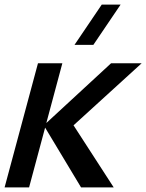

<svg xmlns="http://www.w3.org/2000/svg" viewBox="-57 -815 636 835"><path d="M349.1 -620 467.5 -795H385.5L267.1 -620ZM-37 0H69.5L139.2 -260L295.5 0H437.5L262.8 -270L559.2 -540H426.2L144.5 -280L214.2 -540H108.2Z"/></svg>

Font: Manrope
Style: SemiBoldItalic
Weight: 600
Italic angle: -15°
Designer: Mikhail Sharanda
Foundry: Mikhail Sharanda
Version: Version 4.502;hotconv 1.0.109;makeotfexe 2.5.65596